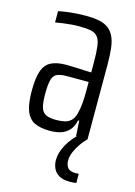

<svg xmlns="http://www.w3.org/2000/svg" viewBox="-111 -578 590 838"><g transform="rotate(15 184.0 -159.0)"><path d="M148 8Q105 8 78.5 -5Q52 -18 39.5 -50Q27 -82 27 -141Q27 -198 38 -230Q49 -262 74.5 -275.5Q100 -289 143 -289Q154 -289 168 -288.5Q182 -288 198 -287.5Q214 -287 229 -286Q244 -285 257 -285V-327Q257 -374 253.5 -401.5Q250 -429 239.5 -443Q229 -457 209 -461.5Q189 -466 156 -466Q139 -466 120 -464.5Q101 -463 82.5 -460.5Q64 -458 48 -455V-506Q72 -511 103.5 -514.5Q135 -518 172 -518Q208 -518 233 -512.5Q258 -507 274 -494.5Q290 -482 300 -461Q310 -440 313.5 -408Q317 -376 317 -332V0H265L261 -68H256Q249 -37 232.5 -20.5Q216 -4 194.5 2Q173 8 148 8ZM162 -45Q182 -45 199 -48.5Q216 -52 228 -63Q240 -74 246 -95Q253 -120 255 -146Q257 -172 257 -205V-242H158Q130 -242 114.5 -235Q99 -228 93 -206.5Q87 -185 87 -143Q87 -104 93 -83Q99 -62 115 -53.5Q131 -45 162 -45ZM289 200Q259 200 241 189.5Q223 179 215 161.5Q207 144 207 123Q207 91 227 54.5Q247 18 279 -10L318 0Q305 12 291 31.5Q277 51 268 72Q259 93 259 113Q259 131 268.5 144Q278 157 303 157Q305 157 309 157Q313 157 319 156V198Q310 199 304 199.5Q298 200 289 200Z"/></g></svg>

Font: Saira ExtraCondensed
Style: Regular
Weight: 400
Width: 2
Designer: Hector Gatti with collaboration of the Omnibus-Type team
Foundry: Omnibus-Type
Version: Version 1.101